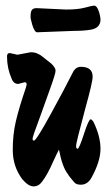

<svg xmlns="http://www.w3.org/2000/svg" viewBox="-20 -650 378 684"><path d="M42 -455 90 -464Q113 -464 133 -447Q135 -445 145.5 -437Q156 -429 162 -424Q178 -409 178 -398.5Q178 -388 160 -338Q142 -288 122 -232Q96 -163 96 -156Q96 -149 101 -149Q109 -149 161 -244Q213 -339 240 -393Q250 -412 268 -412Q310 -412 310 -377Q310 -357 284 -264Q251 -141 251 -130.5Q251 -120 256.5 -120Q262 -120 279 -172.5Q296 -225 303 -225Q307 -225 313 -216Q338 -164 338 -120Q338 -76 307 -19Q293 8 268 8Q252 8 245 0Q225 -23 221 -31Q202 -55 190 -117Q183 -104 172 -80Q149 -27 130 -3Q118 14 99.5 14Q81 14 59 -12Q26 -57 25.5 -113Q25 -169 36.5 -218Q48 -267 72 -337L75 -349Q75 -357 68 -357L45 -351Q28 -351 21 -371Q5 -407 5 -449Q5 -461 15 -461ZM110 -621 215 -616Q258 -616 283.5 -623Q309 -630 315 -630Q325 -630 331.5 -611Q338 -592 338 -579Q338 -566 329.5 -556.5Q321 -547 302 -544Q278 -540 244 -540L112 -535Q100 -535 89 -585V-593Q89 -609 94 -615Q99 -621 110 -621Z"/></svg>

Font: Devonshire
Style: Regular
Weight: 400
Designer: Astigmatic (AOETI)
Foundry: Astigmatic (AOETI)
Version: Version 1.001